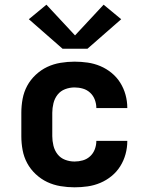

<svg xmlns="http://www.w3.org/2000/svg" viewBox="-20 -791 640 819"><path d="M298 8Q268 8 238 3Q208 -2 181.5 -14.5Q155 -27 132.5 -48Q110 -69 96 -95Q82 -121 76.5 -150.5Q71 -180 71 -210V-310Q71 -340 76.5 -369.5Q82 -399 96 -425Q110 -451 132.5 -472Q155 -493 181.5 -505.5Q208 -518 238 -523Q268 -528 298 -528Q326 -528 354 -524Q382 -520 408 -509Q434 -498 456 -480Q478 -462 493 -438Q508 -414 515.5 -386.5Q523 -359 523 -331Q523 -330 523 -330Q523 -330 523 -330H391Q391 -330 391 -330Q391 -330 391 -330Q391 -348 384.5 -365.5Q378 -383 364.5 -395.5Q351 -408 333.5 -413Q316 -418 298 -418Q277 -418 257.5 -410.5Q238 -403 225.5 -387Q213 -371 208 -350.5Q203 -330 203 -310V-210Q203 -190 208 -169.5Q213 -149 225.5 -133Q238 -117 257.5 -109.5Q277 -102 298 -102Q316 -102 333.5 -107Q351 -112 364.5 -124.5Q378 -137 384.5 -154.5Q391 -172 391 -190Q391 -190 391 -190Q391 -190 391 -190H523Q523 -190 523 -190Q523 -190 523 -189Q523 -161 515.5 -133.5Q508 -106 493 -82Q478 -58 456 -40Q434 -22 408 -11Q382 0 354 4Q326 8 298 8ZM247 -583 103 -709 178 -771 300 -640 422 -771 497 -709 353 -583Z"/></svg>

Font: Iosevka SS04 XBd Ex
Style: Regular
Weight: 800
Width: 7
Monospace: yes
Designer: Belleve Invis
Foundry: Belleve Invis
Version: Version 19.0.0; ttfautohint (v1.8.4)